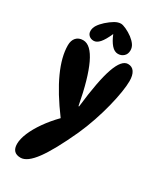

<svg xmlns="http://www.w3.org/2000/svg" viewBox="-248 -885 965 1162"><g transform="rotate(30 235.0 -304.5)"><path d="M111 199Q51 199 51 136Q51 102 69.5 58Q88 14 122 -34.5Q156 -83 202 -130Q19 -376 19 -534Q19 -568 36.5 -587.5Q54 -607 85 -607Q139 -607 182.5 -515Q226 -423 259 -247H263Q285 -440 316.5 -529Q348 -618 392 -618Q421 -618 436 -595.5Q451 -573 451 -532Q451 -501 443.5 -453.5Q436 -406 421.5 -348Q407 -290 386 -228Q365 -166 339 -108Q267 49 212 124Q157 199 111 199ZM233 -808Q246 -808 270 -797Q294 -786 317 -769Q339 -752 351 -734.5Q363 -717 363 -696Q363 -670 346.5 -655Q330 -640 307 -640Q282 -640 261 -664Q240 -688 223 -730Q201 -680 181 -657.5Q161 -635 140 -635Q120 -635 107 -647Q94 -659 94 -678Q94 -699 106.5 -718.5Q119 -738 142 -759Q168 -782 190.5 -795Q213 -808 233 -808Z"/></g></svg>

Font: DynaPuff Condensed Medium
Style: Regular
Weight: 500
Width: 3
Designer: Toshi Omagari, Jennifer Daniel
Foundry: Google Fonts
Version: Version 2.000; ttfautohint (v1.8.4.7-5d5b)